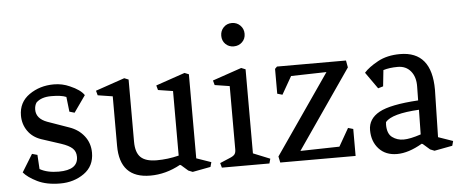

<svg xmlns="http://www.w3.org/2000/svg" viewBox="-47 -782 2161 901"><g transform="rotate(-5 1033.0 -332.0)"><path d="M267 -394Q244 -404 196.5 -404Q149 -404 125 -380Q116 -366 116 -347Q116 -305 167 -286L269 -250Q312 -235 338 -201.5Q364 -168 364 -123Q364 -60 316 -26Q268 8 203.5 8Q139 8 95.5 -13.5Q52 -35 32 -59L83 -142L108 -135L112 -68Q147 -48 201 -48Q292 -48 292 -110Q292 -135 276 -150Q260 -165 224 -177L132 -207Q91 -221 69 -253Q47 -285 47 -325Q47 -388 97 -423Q147 -458 213 -458Q253 -458 288 -442Q337 -421 354 -395L299 -317L275 -324Z M628 8Q484 8 484 -145V-378L414 -389L408 -411L545 -458L565 -450V-157Q565 -106 588.5 -83.5Q612 -61 664 -61Q716 -61 768 -74V-378L698 -389L692 -411L829 -458L849 -450V-54L918 -30L912 -8L827 8L807 0L775 -28L770 -30Q701 8 628 8Z M1035 -79V-378L965 -389L959 -411L1096 -458L1116 -450V-54L1195 -22L1189 0H965L959 -22L1004 -41Q1022 -48 1028.5 -56Q1035 -64 1035 -79ZM1070.5 -562Q1047 -562 1031.5 -577.5Q1016 -593 1016 -616.5Q1016 -640 1031.5 -656Q1047 -672 1070.5 -672Q1094 -672 1110 -656Q1126 -640 1126 -616.5Q1126 -593 1110 -577.5Q1094 -562 1070.5 -562Z M1595 0H1240L1234 -29L1493 -404L1326 -400L1278 -316L1254 -323V-440L1264 -450H1589L1595 -417L1339 -46L1523 -50L1571 -134L1595 -127Z M1908 -74 1910 -190Q1782 -183 1751 -146Q1750 -141 1750 -133Q1750 -91 1773 -74Q1796 -57 1826.5 -57Q1857 -57 1908 -74ZM1909 -30Q1844 8 1790 8Q1736 8 1704.5 -26.5Q1673 -61 1673 -114.5Q1673 -168 1725.5 -197Q1778 -226 1910 -234L1911 -299Q1912 -344 1889.5 -371.5Q1867 -399 1828 -399Q1789 -399 1760 -390L1752 -314L1728 -307L1673 -385Q1695 -410 1739 -434Q1783 -458 1844 -458Q1993 -458 1993 -277L1988 -54L2057 -30L2051 -8L1966 8L1946 0L1914 -28Z"/></g></svg>

Font: Fenix
Style: Regular
Weight: 400
Designer: Fernando Diaz
Foundry: Fernando Diaz
Version: 004.301